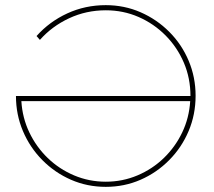

<svg xmlns="http://www.w3.org/2000/svg" viewBox="-20 -723 830 746"><path d="M391 3Q319 3 256 -24.5Q193 -52 144.5 -101Q96 -150 69 -214Q42 -278 42 -350H720Q720 -419 694.5 -479Q669 -539 623.5 -585Q578 -631 518.5 -657Q459 -683 391 -683Q315 -683 248.5 -652Q182 -621 135 -568L122 -583Q172 -639 241.5 -671Q311 -703 391 -703Q463 -703 526 -675.5Q589 -648 637.5 -599.5Q686 -551 713 -487Q740 -423 740 -351Q740 -278 713 -214Q686 -150 637.5 -101Q589 -52 526 -24.5Q463 3 391 3ZM391 -17Q456 -17 514 -41.5Q572 -66 616.5 -109Q661 -152 688 -208.5Q715 -265 719 -330H63Q67 -265 94 -208.5Q121 -152 165.5 -109Q210 -66 268 -41.5Q326 -17 391 -17Z"/></svg>

Font: Alexandria Thin
Style: Regular
Weight: 250
Designer: Mohamed Gaber
Foundry: Kief Type Foundry
Version: Version 5.100